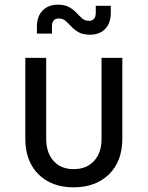

<svg xmlns="http://www.w3.org/2000/svg" viewBox="-20 -800 639 830"><path d="M369.1 -649.9Q339.4 -649.9 319.8 -660.6Q300.8 -671.4 288.6 -685.1Q275.4 -699.2 263.7 -709.5Q251.5 -720.2 234.4 -720.2Q204.6 -720.2 204.6 -685.1V-654.8H139.6V-685.1Q139.6 -730 164.6 -754.9Q189.5 -779.8 229.5 -779.8Q259.3 -779.8 278.3 -769.5Q297.4 -758.8 310.1 -745.1Q323.2 -731 335 -720.7Q347.2 -710 364.3 -710Q394 -710 394 -745.1V-774.9H459V-745.1Q459 -700.2 434.6 -674.8Q410.2 -649.9 369.1 -649.9ZM298.3 9.8Q203.1 9.8 146.5 -46.4Q89.4 -103 89.4 -200.2V-549.8H179.7V-200.2Q179.7 -140.1 211.4 -104.5Q243.7 -68.8 298.3 -68.8Q354 -68.8 386.7 -104.5Q419.4 -140.1 418.9 -200.2V-549.8H508.8V-200.2Q508.8 -103 451.2 -46.4Q393.1 9.8 298.3 9.8Z"/></svg>

Font: UDEV Gothic 35
Style: Regular
Weight: 400
Version: v2.1.0; ttfautohint (v1.8.4.7-5d5b-dirty) -l 6 -r 45 -G 200 